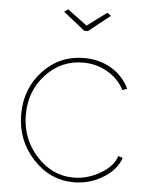

<svg xmlns="http://www.w3.org/2000/svg" viewBox="-53 -774 644 827"><g transform="rotate(5 269.0 -360.0)"><path d="M296 -527Q361 -527 413 -496.5Q465 -466 491 -411L471 -404Q446 -452 398 -479.5Q350 -507 293 -507Q198 -507 132 -436Q66 -365 66 -262Q66 -159 133.5 -84.5Q201 -10 294 -10Q355 -10 410.5 -43Q466 -76 478 -119L498 -113Q481 -61 423 -25.5Q365 10 297 10Q194 10 120 -70Q46 -150 46 -262Q46 -374 118 -450.5Q190 -527 296 -527ZM192 -718 208 -730 293 -667 378 -730 394 -718 301 -644H285Z"/></g></svg>

Font: Raleway
Style: Thin
Weight: 100
Designer: Matt McInerney, Pablo Impallari, Rodrigo Fuenzalida
Foundry: Matt McInerney, Pablo Impallari, Rodrigo Fuenzalida
Version: Version 3.000